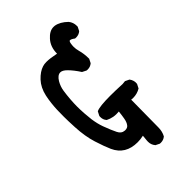

<svg xmlns="http://www.w3.org/2000/svg" viewBox="-240 -889 980 980"><g transform="rotate(-45 250.0 -399.0)"><path d="M194.3 -701.2Q219.7 -701.2 262.2 -692.4Q262.2 -740.7 290.5 -772Q316.9 -801.8 345.7 -801.8Q350.1 -801.8 355 -801.3Q387.2 -795.9 418.9 -765.1Q434.1 -746.1 434.1 -722.2Q434.1 -719.2 434.1 -715.3L423.3 -693.8Q409.2 -681.6 389.6 -681.6Q386.7 -681.6 381.8 -682.1Q366.2 -694.3 357.4 -694.3Q354.5 -694.3 353.5 -692.4Q350.6 -689.5 349.1 -681.6Q346.7 -668.9 346.7 -657.2Q346.7 -640.1 351.6 -623.5Q359.9 -593.8 359.9 -559.6V-558.1L349.1 -536.6Q335 -524.4 315.4 -524.4Q312.5 -524.4 308.1 -524.9L286.1 -536.1Q263.2 -571.8 240.2 -594.7Q221.7 -613.3 206.5 -613.3Q186.5 -613.3 169.9 -585.9Q155.8 -561.5 151.9 -535.2Q147.9 -508.3 145.8 -481Q143.6 -453.6 143.6 -429.4Q143.6 -405.3 145.5 -377.4Q147.5 -349.6 149.9 -331.1Q155.3 -293.9 166 -264.6Q182.6 -219.7 195.3 -194.8Q206.5 -171.9 227.1 -170.4Q229.5 -169.9 232.4 -169.9Q248.5 -169.9 256.3 -180.2Q266.6 -192.9 270.5 -216.8Q274.4 -238.8 276.4 -260.7Q268.6 -259.8 258.5 -259.8Q248.5 -259.8 237.3 -261.7Q218.8 -265.1 201.7 -273.9L201.2 -274.9Q189.5 -288.1 189.5 -307.6Q189.5 -310.5 189.9 -314.9L201.2 -336.9L202.6 -337.9Q226.1 -348.6 301.8 -348.6Q339.4 -348.6 389.6 -346.2L408.2 -348.1L430.2 -337.4Q437.5 -327.6 439.9 -318.8Q442.4 -310.1 442.4 -304.4Q442.4 -298.8 441.9 -294.4L430.7 -272.5Q406.2 -257.8 377.4 -257.8Q370.6 -257.8 363.8 -258.8L361.8 -60.5Q361.8 -31.7 349.1 -8.3Q335 3.9 315.4 3.9Q312.5 3.9 308.1 3.4L286.6 -7.3L286.1 -8.3Q272.5 -24.4 272.5 -46.4Q272.5 -50.8 272.9 -55.2L275.9 -86.4Q254.9 -81.5 233.4 -81.5Q146 -81.5 112.8 -154.8Q98.6 -186.5 81.8 -239.7Q64.9 -293 61.5 -363.3Q59.1 -412.6 59.1 -440.7Q59.1 -468.8 59.8 -489Q60.5 -509.3 63.2 -533.7Q65.9 -558.1 70.8 -581.1Q81.1 -628.4 109.4 -658.7Q137.7 -688.5 166.5 -697.3Q177.7 -701.2 194.3 -701.2Z"/></g></svg>

Font: Bakudai
Style: Medium
Weight: 500
Version: Version 1.48